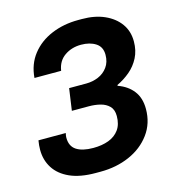

<svg xmlns="http://www.w3.org/2000/svg" viewBox="-105 -788 825 890"><g transform="rotate(-15 307.0 -343.0)"><path d="M245 10Q171 10 122 -12Q73 -34 48.5 -72.5Q24 -111 24 -160Q24 -171 25 -182Q26 -193 28 -205H159Q157 -196 156.5 -191.5Q156 -187 156 -183Q156 -142 184.5 -123.5Q213 -105 265 -105Q307 -105 339 -117Q371 -129 389.5 -154.5Q408 -180 408 -220Q408 -251 391.5 -267.5Q375 -284 349.5 -290.5Q324 -297 295 -297H213L228 -402H310Q341 -402 368.5 -413.5Q396 -425 413.5 -449Q431 -473 431 -508Q431 -546 403 -564Q375 -582 333 -582Q288 -582 254 -558.5Q220 -535 213 -489H85Q90 -554 126.5 -600.5Q163 -647 221.5 -671.5Q280 -696 350 -696H368Q430 -696 476 -675.5Q522 -655 548 -619Q574 -583 574 -534Q574 -490 556.5 -456Q539 -422 510.5 -398Q482 -374 448 -358V-354Q494 -338 520.5 -304Q547 -270 547 -217Q547 -148 509 -96.5Q471 -45 408 -17.5Q345 10 269 10Z"/></g></svg>

Font: Chivo Medium SemiBold
Style: Italic
Weight: 600
Italic angle: -8.05°
Version: Version 2.002